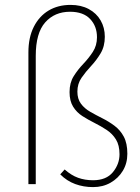

<svg xmlns="http://www.w3.org/2000/svg" viewBox="-20 -752 570 784"><path d="M360 12Q321 12 287 -0.5Q253 -13 226 -40L244 -60Q271 -36 299 -26Q327 -16 360 -16Q414 -16 441 -49Q468 -82 468 -122Q468 -159 453.5 -182.5Q439 -206 415.5 -221.5Q392 -237 366 -250Q340 -263 316.5 -278Q293 -293 278.5 -316.5Q264 -340 264 -376Q264 -414 281 -441Q298 -468 320 -491Q342 -514 359 -540Q376 -566 376 -600Q376 -645 348 -674.5Q320 -704 266 -704Q203 -704 164.5 -660.5Q126 -617 126 -524V0H96V-538Q96 -599 118 -642.5Q140 -686 178.5 -709Q217 -732 268 -732Q311 -732 342.5 -715Q374 -698 391 -668.5Q408 -639 408 -602Q408 -563 391 -534.5Q374 -506 352 -482.5Q330 -459 313 -434.5Q296 -410 296 -378Q296 -348 310.5 -328.5Q325 -309 348.5 -295.5Q372 -282 398 -269Q424 -256 447.5 -238.5Q471 -221 485.5 -194Q500 -167 500 -124Q500 -85 481.5 -54.5Q463 -24 431.5 -6Q400 12 360 12Z"/></svg>

Font: Source Sans 3
Style: Regular
Weight: 200
Designer: Paul D. Hunt
Foundry: Adobe
Version: Version 3.046;hotconv 1.0.118;makeotfexe 2.5.65603